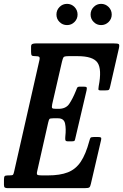

<svg xmlns="http://www.w3.org/2000/svg" viewBox="-60 -975 637 995"><path d="M189.5 -339 133 -89Q129 -73 133.5 -69.5Q138 -66 157.5 -66H188Q251 -66 291.8 -82Q332.5 -98 358.5 -136.8Q384.5 -175.5 403 -244.5Q406 -256 408.8 -260.5Q411.5 -265 427 -265H448Q460 -265 463 -262.2Q466 -259.5 464 -250L411 -22.5Q408 -8 403 -4Q398 0 380 0H-20.5Q-30 0 -34.8 -3Q-39.5 -6 -39.5 -17V-43Q-39.5 -57 -36.2 -61.5Q-33 -66 -19.5 -66H-12.5Q4.5 -66 7.5 -69.5Q10.5 -73 13.5 -87L144 -662Q147.5 -676.5 143 -680.2Q138.5 -684 124 -684H121.5Q107.5 -684 104.2 -688.2Q101 -692.5 101 -707V-733Q101 -744.5 108 -747.2Q115 -750 125.5 -750H530Q550.5 -750 555.2 -746.5Q560 -743 556.5 -726L511 -527.5Q508 -513.5 504.8 -510Q501.5 -506.5 484.5 -506.5H461.5Q449.5 -506.5 449.8 -513Q450 -519.5 451.5 -528.5Q468.5 -616 445.5 -650Q422.5 -684 342.5 -684H296.5Q273.5 -684 269.5 -678.8Q265.5 -673.5 261 -654.5L210.5 -435Q207.5 -419.5 210.2 -415.2Q213 -411 230.5 -411H243.5Q281.5 -411 299 -437Q316.5 -463 333 -503.5Q336.5 -512 339.2 -519Q342 -526 353.5 -526H373.5Q387.5 -526 389.2 -521.8Q391 -517.5 388.5 -506L331 -261Q329 -251 327 -246.8Q325 -242.5 312.5 -242.5H292.5Q279.5 -242.5 278.5 -250.2Q277.5 -258 278.5 -267.5Q283 -307.5 277.2 -334.8Q271.5 -362 240.5 -362H216Q199 -362 196 -358Q193 -354 189.5 -339ZM464 -845Q441.5 -845 425.5 -861Q409.5 -877 409.5 -899.5Q409.5 -922.5 425.5 -938.8Q441.5 -955 464 -955Q486.5 -955 502.8 -938.8Q519 -922.5 519 -899.5Q519 -877 502.8 -861Q486.5 -845 464 -845ZM287.5 -845Q264.5 -845 248.5 -861Q232.5 -877 232.5 -899.5Q232.5 -922.5 248.5 -938.8Q264.5 -955 287.5 -955Q310 -955 326 -938.8Q342 -922.5 342 -899.5Q342 -877 326 -861Q310 -845 287.5 -845Z"/></svg>

Font: Besley* Condensed Medium
Style: Italic
Weight: 500
Width: 3
Italic angle: -13°
Designer: Owen Earl
Foundry: indestructible type*
Version: Version 3.000; ttfautohint (v1.8.3)